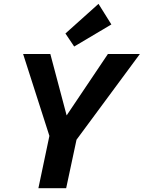

<svg xmlns="http://www.w3.org/2000/svg" viewBox="-20 -986 753 1006"><path d="M181.2 0 238.8 -273.9 101.1 -703.1H243.7L344.2 -324.7L296.4 -332.5L545.4 -703.1H712.9L380.9 -253.9L326.7 0ZM368.7 -742.2 322.8 -810.5 496.1 -965.8 563.5 -857.9Z"/></svg>

Font: Schibsted Grotesk
Style: Bold Italic
Weight: 700
Italic angle: -12°
Designer: Bakken & Baeck AS, Henrik Kongsvoll
Foundry: Schibsted ASA
Version: Version 1.100;gftools[0.9.25]